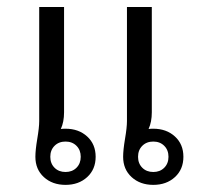

<svg xmlns="http://www.w3.org/2000/svg" viewBox="-20 -520 565 547"><path d="M197.9 -104.6Q185.8 -116.7 166.7 -116.7Q147.5 -116.7 135.4 -104.6Q123.3 -92.5 123.3 -73.3Q123.3 -54.2 135.4 -42.1Q147.5 -30 166.7 -30Q185.8 -30 197.9 -42.1Q210 -54.2 210 -73.3Q210 -92.5 197.9 -104.6ZM166.7 -153.3Q204.2 -153.3 228.3 -131.2Q252.5 -109.2 252.5 -73.3Q252.5 -37.5 228.3 -15.4Q204.2 6.7 166.7 6.7Q129.2 6.7 105 -15.4Q80.8 -37.5 80.8 -73.3Q80.8 -92.5 86.2 -124.6Q91.7 -156.7 91.7 -175V-500H162.5V-200Q162.5 -172.5 153.3 -152.5Q157.5 -153.3 166.7 -153.3ZM447.9 -104.6Q435.8 -116.7 416.7 -116.7Q397.5 -116.7 385.4 -104.6Q373.3 -92.5 373.3 -73.3Q373.3 -54.2 385.4 -42.1Q397.5 -30 416.7 -30Q435.8 -30 447.9 -42.1Q460 -54.2 460 -73.3Q460 -92.5 447.9 -104.6ZM416.7 -153.3Q454.2 -153.3 478.3 -131.2Q502.5 -109.2 502.5 -73.3Q502.5 -37.5 478.3 -15.4Q454.2 6.7 416.7 6.7Q379.2 6.7 355 -15.4Q330.8 -37.5 330.8 -73.3Q330.8 -92.5 336.2 -124.6Q341.7 -156.7 341.7 -175V-500H412.5V-200Q412.5 -172.5 403.3 -152.5Q407.5 -153.3 416.7 -153.3Z"/></svg>

Font: Boon
Style: Regular
Weight: 400
Designer: Sungsit Sawaiwan
Foundry: FontUni
Version: Version 3.0